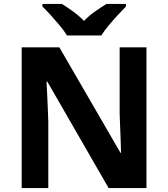

<svg xmlns="http://www.w3.org/2000/svg" viewBox="-20 -954 853 974"><path d="M723 0H531L220 -540H216Q218 -506 219.5 -472Q221 -438 222.5 -404Q224 -370 225 -336V0H90V-714H281L591 -179H594Q593 -212 592 -245Q591 -278 589.5 -310.5Q588 -343 587 -376V-714H723ZM320 -774Q306 -797 283.5 -824Q261 -851 237.5 -877Q214 -903 195 -921V-934H294Q320 -918 350 -896.5Q380 -875 406 -848Q432 -875 463 -896.5Q494 -918 520 -934H619V-921Q601 -903 577 -877Q553 -851 530.5 -824Q508 -797 494 -774Z"/></svg>

Font: Noto Sans Telugu
Style: Regular
Weight: 400
Designer: Jelle Bosma - Monotype Design Team
Foundry: Monotype Imaging Inc.
Version: Version 2.003